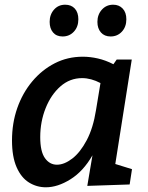

<svg xmlns="http://www.w3.org/2000/svg" viewBox="-20 -785 629 816"><path d="M175 11Q136 11 103 -9.5Q70 -30 50.5 -74.5Q31 -119 31 -188Q31 -262 53.5 -326Q76 -390 117 -439Q158 -488 212.5 -516Q267 -544 332 -544Q363 -544 396 -536.5Q429 -529 462 -512L476 -532H540L470 -88L541 -66L531 -1L351 5L373 -125Q334 -57 279.5 -23Q225 11 175 11ZM222 -85Q253 -85 287 -111Q321 -137 348.5 -189Q376 -241 388 -317L407 -432Q367 -453 329 -453Q277 -453 237 -418Q197 -383 174 -325.5Q151 -268 151 -202Q151 -141 171 -113Q191 -85 222 -85ZM246 -630Q220 -630 205.5 -647Q191 -664 191 -692Q191 -723 209.5 -744Q228 -765 257 -765Q283 -765 298 -748.5Q313 -732 313 -703Q313 -671 294 -650.5Q275 -630 246 -630ZM450 -630Q424 -630 409 -647Q394 -664 394 -692Q394 -723 413 -744Q432 -765 461 -765Q486 -765 501.5 -748.5Q517 -732 517 -703Q517 -671 498 -650.5Q479 -630 450 -630Z"/></svg>

Font: Bitter SemiBold
Style: Italic
Weight: 600
Italic angle: -9°
Designer: Sol Matas, and Bitter project Authors
Foundry: Sol Matas
Version: Version 2.001